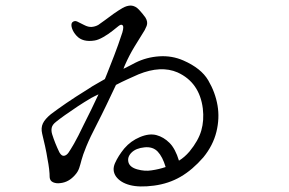

<svg xmlns="http://www.w3.org/2000/svg" viewBox="-20 -688 1040 692"><path d="M526 -74Q502 -70 475 -77.5Q448 -85 443 -103Q438 -122 454 -138Q470 -154 501 -157Q531 -160 548.5 -141.5Q566 -123 577 -86Q565 -82 552.5 -79Q540 -76 526 -74ZM283 -241Q260 -193 247 -170.5Q234 -148 227 -138Q220 -128 211 -126.5Q202 -125 194 -139Q178 -172 168 -204Q164 -217 166.5 -228Q169 -239 182 -249Q193 -258 214 -273Q235 -288 260 -304.5Q285 -321 309 -335Q315 -338 321.5 -341.5Q328 -345 335 -348Q310 -294 283 -241ZM764 -308Q756 -355 730.5 -398.5Q705 -442 641 -470Q600 -488 554 -485Q508 -482 468 -462Q458 -457 447 -451Q436 -445 425 -440Q426 -444 428 -448Q430 -452 431 -455Q446 -489 464.5 -519.5Q483 -550 492 -564Q503 -580 508.5 -594.5Q514 -609 504 -625Q494 -639 481 -653Q468 -667 452 -668Q437 -668 421.5 -659Q406 -650 389 -638Q373 -626 358.5 -615.5Q344 -605 334 -598Q323 -592 310.5 -591Q298 -590 283 -598Q268 -606 258 -610.5Q248 -615 240 -607Q235 -600 239.5 -586Q244 -572 256 -559Q278 -535 321 -542Q334 -544 352.5 -554.5Q371 -565 387 -578Q398 -587 407 -594Q416 -601 420 -598Q428 -595 421 -571Q418 -561 406 -527Q394 -493 372 -438Q369 -430 365.5 -421.5Q362 -413 358 -403Q343 -394 327.5 -385.5Q312 -377 299 -368Q249 -337 218.5 -316Q188 -295 164 -277Q142 -259 134.5 -243Q127 -227 132 -206Q137 -186 142.5 -161Q148 -136 151 -116Q155 -96 157 -79Q159 -62 159 -49Q160 -36 171.5 -31Q183 -26 197 -28Q228 -31 251 -58Q261 -69 265.5 -82.5Q270 -96 274 -112Q278 -128 291 -160Q304 -192 330 -242Q346 -273 364 -310.5Q382 -348 398 -382Q419 -393 440 -402.5Q461 -412 479 -420Q560 -453 620 -427Q699 -391 711 -297Q716 -254 705.5 -217.5Q695 -181 663 -142Q645 -121 625 -109Q612 -152 591 -173Q570 -194 544 -201Q518 -208 484.5 -194Q451 -180 428 -153Q406 -126 394.5 -100Q383 -74 398 -52Q414 -30 448 -21Q482 -12 535 -19Q588 -26 631 -51Q674 -76 713 -121Q748 -164 760 -213Q772 -262 764 -308Z"/></svg>

Font: Hannari
Style: Regular
Weight: 400
Version: Version 1.12